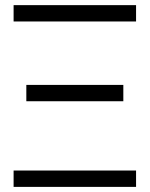

<svg xmlns="http://www.w3.org/2000/svg" viewBox="-20 -731 585 751"><path d="M33.2 0H512.2V-64H33.2ZM83 -335H462.4V-398.9H83ZM33.2 -647H512.2V-710.9H33.2Z"/></svg>

Font: Roboto Flex
Style: wght 200 wdth 100 opsz 14.0 GRAD 0.00 slnt 0.00 XTRA 468 XOPQ 96 YOPQ 79 YTLC 514 YTUC 712 YTAS 750 YTDE -203.00 YTFI 738
Weight: 200
Designer: Berlow after Robertson
Foundry: Google
Version: Version 3.100